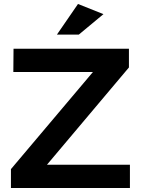

<svg xmlns="http://www.w3.org/2000/svg" viewBox="-20 -945 708 965"><path d="M500 -874 376 -771H266L372 -925ZM628 -700V-606L216 -117H633V0H35V-95L447 -583H47L48 -700Z"/></svg>

Font: QuotatisMedium
Style: Regular
Weight: 500
Designer: Julieta Ulanovsky
Foundry: Quotatis-Medium
Version: Version 4.000;PS 004.000;hotconv 1.0.88;makeotf.lib2.5.64775